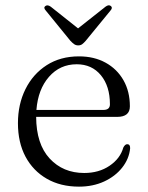

<svg xmlns="http://www.w3.org/2000/svg" viewBox="-20 -686 551 717"><path d="M465 -289Q465 -249.5 417.5 -249.5H115Q115.5 -148 165.5 -94Q215.5 -40 294.5 -40Q349.5 -40 389.2 -67Q429 -94 440.5 -135Q447 -147.5 455 -147.5Q466.5 -147.5 466 -132Q462 -92.5 436.2 -60Q410.5 -27.5 368.8 -8.2Q327 11 275 11Q206 11 154.8 -18.5Q103.5 -48 75.2 -101Q47 -154 47 -226Q47 -296.5 75 -353Q103 -409.5 154.2 -442.5Q205.5 -475.5 275 -475.5Q331.5 -475.5 374.2 -452Q417 -428.5 441 -386.5Q465 -344.5 465 -289ZM266.5 -446Q204 -446 163 -399.2Q122 -352.5 116 -275.5H366Q390.5 -275.5 390.5 -296.5Q390.5 -364 356.8 -405Q323 -446 266.5 -446ZM300 -533.5Q293 -525.5 287 -521Q281 -516.5 272 -516.5Q263.5 -516.5 257 -521Q250.5 -525.5 243 -533.5L151 -646.5Q141 -657.5 149.5 -663.5Q157.5 -669.5 169.5 -661L271.5 -580L374 -661Q386 -670 394 -663.5Q402 -657 392.5 -646.5Z"/></svg>

Font: Fraunces 9pt S000 Light
Style: Regular
Weight: 300
Version: Version 1.000; ttfautohint (v1.8.3)